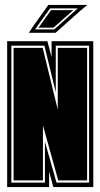

<svg xmlns="http://www.w3.org/2000/svg" viewBox="-20 -758 407 778"><path d="M9 0V-591H172L189 -527V-591H358V0H196L179 -63V0ZM26 -18H162V-184L209 -18H341V-573H206V-384L160 -573H26ZM35 -27V-564H153L214 -314V-564H333V-27H216L154 -250V-27ZM111 -647 176 -738H334L305 -714L205 -625H97ZM122 -639H200L295 -724H183ZM136 -646 187 -717H277L197 -646Z"/></svg>

Font: Alumni Sans Collegiate One SC
Style: Regular
Weight: 400
Designer: Robert E. Leuschke
Foundry: Robert E. Leuschke
Version: Version 1.100